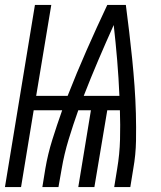

<svg xmlns="http://www.w3.org/2000/svg" viewBox="-30 -755 650 775"><path d="M-10 0 111 -735H177L116 -368H243Q279 -460 319.5 -552Q360 -644 403 -735H478Q485 -681 491.5 -626.5Q498 -572 503.5 -517.5Q509 -463 513 -408Q517 -353 518.5 -297.5Q520 -242 519 -186Q518 -130 508 -74L496 0H431L443 -74Q453 -133 454.5 -192Q456 -251 454 -310H403L351 0H286L337 -310H286Q265 -251 247 -192Q229 -133 219 -74L206 0H141L153 -74Q163 -133 181.5 -192Q200 -251 221 -310H106L55 0ZM452 -368Q449 -440 443 -511.5Q437 -583 429 -654Q397 -583 366.5 -511.5Q336 -440 308 -368Z"/></svg>

Font: Iosevka Curly Light Extended
Style: Italic
Weight: 300
Width: 7
Italic angle: -9°
Monospace: yes
Designer: Belleve Invis
Foundry: Belleve Invis
Version: Version 11.1.0; ttfautohint (v1.8.3)